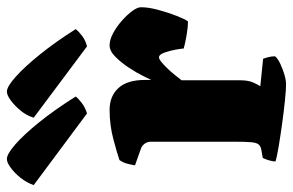

<svg xmlns="http://www.w3.org/2000/svg" viewBox="-206 -668 831 544"><g transform="rotate(-90 209.0 -395.5)"><path d="M242 0Q229 0 198.5 -3Q168 -6 132 -11Q96 -16 66 -21Q36 -26 24 -30Q24 -37 27 -47.5Q30 -58 34 -66L57 -70Q67 -72 72 -77.5Q77 -83 78.5 -98.5Q80 -114 80 -147V-382Q80 -393 74.5 -400.5Q69 -408 61 -411L13 -428Q15 -440 18 -451Q21 -462 28 -472Q45 -478 86 -489Q127 -500 170 -500Q209 -500 232 -475Q255 -450 255 -400V-382Q257 -386 266 -404.5Q275 -423 289.5 -445Q304 -467 320.5 -483.5Q337 -500 353 -500Q369 -500 387.5 -490Q406 -480 423 -465Q440 -450 450.5 -435.5Q461 -421 461 -411Q461 -390 453.5 -362Q446 -334 436.5 -310Q427 -286 421 -278Q403 -278 380.5 -282Q358 -286 344 -290Q344 -295 341 -312Q338 -329 332.5 -344.5Q327 -360 319 -360Q314 -360 305 -352.5Q296 -345 286 -334.5Q276 -324 267.5 -313Q259 -302 254 -296V-129Q254 -107 247.5 -92.5Q241 -78 237 -73L315 -65Q317 -60 319.5 -50.5Q322 -41 322 -31Q315 -23 300 -16Q285 -9 269.5 -4.5Q254 0 242 0ZM160 -564 -43 -715Q-36 -735 -22.5 -752Q-9 -769 6 -780Q21 -791 31 -791Q45 -791 72.5 -767Q100 -743 135.5 -699Q171 -655 208 -596Q203 -589 190 -579Q177 -569 160 -564ZM350 -564 148 -715Q154 -735 168 -752Q182 -769 197 -780Q212 -791 222 -791Q236 -791 264 -766Q292 -741 327.5 -697Q363 -653 399 -596Q393 -588 380 -578Q367 -568 350 -564Z"/></g></svg>

Font: Texturina 12pt Black
Style: Regular
Weight: 900
Designer: Guillermo Torres Carreño
Foundry: Omnibus-Type
Version: Version 1.002